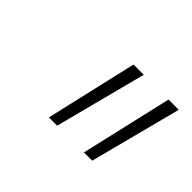

<svg xmlns="http://www.w3.org/2000/svg" viewBox="-59 -805 411 411"><g transform="rotate(45 146.5 -600.0)"><path d="M293 -704 239 -496H214L262 -704ZM187 -704 133 -496H108L156 -704Z"/></g></svg>

Font: Prodigy Sans ExtraLight
Style: Italic
Weight: 200
Italic angle: -13°
Designer: Wei Huang
Foundry: Wei Huang
Version: Version 1.003; ttfautohint (v1.8.3)